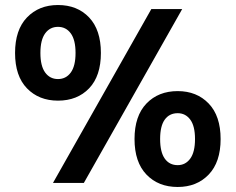

<svg xmlns="http://www.w3.org/2000/svg" viewBox="-20 -729 939 765"><path d="M211 -328Q135 -328 87.5 -377Q40 -426 40 -518Q40 -610 87.5 -659.5Q135 -709 211 -709Q288 -709 335 -659.5Q382 -610 382 -518Q382 -426 335 -377Q288 -328 211 -328ZM191 0 583 -693H706L314 0ZM211 -414Q243 -414 262 -440Q281 -466 281 -518Q281 -570 262 -596Q243 -622 211 -622Q179 -622 160 -596Q141 -570 141 -518Q141 -466 160 -440Q179 -414 211 -414ZM688 16Q611 16 563.5 -33.5Q516 -83 516 -175Q516 -267 563.5 -316.5Q611 -366 688 -366Q764 -366 811.5 -316.5Q859 -267 859 -175Q859 -83 811.5 -33.5Q764 16 688 16ZM688 -71Q719 -71 738 -97Q757 -123 757 -175Q757 -227 738 -252.5Q719 -278 688 -278Q655 -278 636.5 -252.5Q618 -227 618 -175Q618 -123 636.5 -97Q655 -71 688 -71Z"/></svg>

Font: Ubuntu Sans
Style: Bold
Weight: 700
Designer: Dalton Maag Ltd
Foundry: Dalton Maag Ltd
Version: Version 1.006; ttfautohint (v1.8.4.7-5d5b)